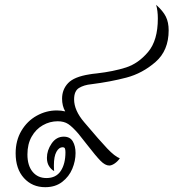

<svg xmlns="http://www.w3.org/2000/svg" viewBox="-20 -770 721 798"><path d="M288 -357Q288 -311 330 -262Q395 -185 426 -152.5Q457 -120 478 -112Q469 -99 456.5 -90.5Q444 -82 434 -82Q417 -82 397.5 -102Q378 -122 344 -166Q332 -182 306 -214Q281 -243 263.5 -254.5Q246 -266 220 -266Q187 -266 158 -249.5Q129 -233 111.5 -202Q94 -171 94 -128Q94 -82 115.5 -56Q137 -30 173 -30Q213 -30 232.5 -59.5Q252 -89 252 -137Q252 -147 250 -152.5Q248 -158 240 -158Q225 -158 214.5 -139Q204 -120 204 -83Q204 -68 205 -59Q192 -66 183.5 -80Q175 -94 175 -114Q175 -145 194.5 -173.5Q214 -202 245 -202Q271 -202 282.5 -182.5Q294 -163 294 -134Q294 -101 280.5 -68.5Q267 -36 238.5 -14Q210 8 168 8Q114 8 79.5 -30Q45 -68 45 -133Q45 -186 69 -226.5Q93 -267 132.5 -289Q172 -311 216 -311Q235 -311 251 -307Q238 -330 238 -360Q238 -398 263 -424.5Q288 -451 352 -461Q357 -462 365 -463Q373 -464 383 -465Q452 -473 503.5 -489.5Q555 -506 595.5 -554Q636 -602 636 -693Q636 -725 629 -750Q658 -724 669.5 -700.5Q681 -677 681 -644Q681 -560 626.5 -512.5Q572 -465 505.5 -447.5Q439 -430 360 -420Q329 -417 308.5 -404.5Q288 -392 288 -357Z"/></svg>

Font: Charmonman
Style: Regular
Weight: 400
Designer: Ekaluck Peanpanawate
Foundry: Cadson Demak Co.,Ltd.
Version: Version 1.000; ttfautohint (v1.6)